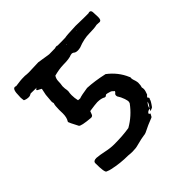

<svg xmlns="http://www.w3.org/2000/svg" viewBox="-141 -645 771 771"><g transform="rotate(-45 245.0 -259.5)"><path d="M306.2 -487.8 308.6 -488.8 306.2 -489.3 305.2 -488.8ZM361.8 -73.7Q373.5 -86.9 375 -97.7Q361.8 -83 361.8 -73.7ZM375 -501 377.4 -501.5 374.5 -502ZM190.4 2Q179.7 2 167 0.5Q122.6 0.5 81.1 -8.8Q72.3 -10.3 60.1 -15.6Q51.8 -18.6 51.8 -70.3Q51.8 -83 69.8 -83Q90.3 -81.1 110.4 -76.7Q137.2 -70.8 158.7 -70.8Q208 -70.8 245.6 -77.1Q289.6 -102.1 319.8 -143.6Q321.8 -148.9 321.8 -153.3Q321.8 -156.2 317.9 -169.4Q311 -188 306.9 -193.1Q302.7 -198.2 302.7 -203.6Q302.7 -207 304.2 -210.4Q312 -216.3 312 -220.7Q307.1 -224.1 305.2 -226.6Q301.8 -231 284.7 -234.9Q284.2 -235.4 277.8 -235.8L270 -230.5Q266.1 -230.5 265.6 -231Q252.9 -238.8 230.5 -238.8Q218.3 -238.3 185.5 -233.4Q182.6 -225.6 179.9 -218.8Q177.2 -211.9 168.5 -211.9Q116.2 -216.3 111.3 -224.1Q91.3 -262.2 91.3 -265.1Q91.3 -267.1 92.8 -269Q101.1 -282.2 101.1 -305.2L100.6 -324.7Q100.6 -349.6 104.5 -359.9Q102.5 -364.7 102.5 -370.6L105.5 -405.8L111.3 -434.1Q109.4 -435.5 103.5 -438.5Q93.3 -442.4 92.3 -446.3Q94.7 -450.2 96.4 -450.7Q98.1 -451.2 100.1 -452.1H93.8Q78.1 -452.1 66.4 -452.6Q58.1 -447.3 50.8 -447.3Q38.1 -447.3 27.8 -452.6Q27.3 -457 26.6 -461.2Q25.9 -465.3 25.9 -469.2L26.4 -478.5Q26.4 -516.1 39.6 -516.1Q42.5 -516.1 46.4 -514.6L73.7 -518.1Q80.1 -519 100.1 -519Q110.4 -517.6 120.6 -517.6L176.8 -519.5L230 -511.2L263.7 -511.7Q269.5 -513.7 273.4 -513.7Q275.9 -513.7 278.8 -512.2H301.3Q306.6 -512.7 323.2 -512.7Q330.6 -515.1 386.2 -517.1L430.2 -516.1H458.5Q461.9 -517.6 464.4 -517.6Q474.1 -517.6 474.1 -503.4L475.1 -477.5Q475.1 -460.9 466.3 -459.5L448.2 -460.4Q432.6 -456.5 403.8 -456.5Q372.6 -456.5 337.4 -442.4Q328.1 -440.4 322.8 -440.4Q309.6 -440.4 303.7 -446.8Q302.7 -447.8 297.4 -449.2L289.6 -448.2Q274.4 -441.4 239.7 -441.4Q216.8 -440.9 187 -433.1Q179.7 -421.4 179.7 -409.2Q179.7 -396.5 177.2 -382.8Q177.2 -367.7 179.2 -359.9Q179.7 -356.9 179.7 -352.5Q177.7 -341.8 177.7 -331.1Q177.7 -315.4 181.6 -298.8L192.9 -297.9Q204.6 -302.7 242.2 -308.1Q283.2 -306.2 334 -294.9Q375 -263.7 393.6 -219.2Q395.5 -216.3 395.5 -214.8L395 -209.5Q395 -204.1 399.9 -190.9Q402.3 -181.6 402.3 -177.7Q402.3 -162.6 398.9 -153.8Q400.4 -148.9 400.4 -143.6Q400.4 -135.3 394 -119.1Q386.2 -112.3 386.2 -109.9Q386.7 -107.4 388.7 -106.2Q390.6 -105 390.6 -102.5Q390.6 -101.1 388.2 -98.1Q388.2 -91.3 371.6 -68.8Q370.6 -67.4 356.4 -62L361.3 -72.3L350.6 -68.4Q343.8 -63 343.8 -61Q343.8 -58.1 350.1 -54.7L347.7 -51.8Q343.8 -42.5 340.3 -41Q310.5 -29.8 281.7 -15.1Q275.4 -12.2 267.1 -11.7Q256.3 -10.7 223.1 -2Q209.5 2 190.4 2Z"/></g></svg>

Font: Kurland
Style: Regular
Weight: 400
Designer: GGBot
Version: 0.22